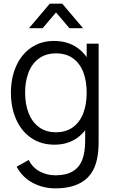

<svg xmlns="http://www.w3.org/2000/svg" viewBox="-20 -780 632 1055"><path d="M71.3 136 138 99Q159.2 141.5 198.8 162.4Q238.3 183.3 284.7 183.3Q342.8 183.3 378.9 162Q415 140.7 431.7 98.8Q448.3 57 448 -8.3V-152.7H456.3V-540H522V-7.7Q522 43.5 516 78.7Q501.7 168.2 443.2 211.6Q384.8 255 284.3 255Q218 255 161.2 225.5Q104.3 196 71.3 136ZM40 -270.7Q40 -351.7 68.6 -416.3Q97.2 -481 150.8 -518Q204.3 -555 276.7 -555Q350.7 -555 403.4 -518.5Q456.2 -482 483.1 -417.7Q510 -353.3 510 -270.7Q510 -188.8 483.1 -124.2Q456.2 -59.5 404.1 -22.2Q352 15 279.7 15Q205.7 15 151.4 -22.1Q97.2 -59.2 68.6 -124.2Q40 -189.2 40 -270.7ZM456.3 -270.7Q456.3 -335.2 437.6 -383.7Q418.8 -432.2 381.2 -459.4Q343.5 -486.7 288.7 -486.7Q232.3 -486.7 194 -458.8Q155.7 -430.8 136.8 -382Q118 -333.2 118 -270.7Q118 -208 137.1 -158.8Q156.2 -109.7 194.2 -81.5Q232.2 -53.3 287 -53.3Q342.7 -53.3 380.7 -81Q418.7 -108.7 437.5 -157.7Q456.3 -206.7 456.3 -270.7ZM253.8 -760H321.8L436.5 -625H361.5L287.8 -711.7L214.2 -625H139.2Z"/></svg>

Font: Tap Sans
Style: Regular
Weight: 400
Designer: Tap Payments
Foundry: Tap Payments
Version: Version 1.001;Glyphs 3.1.2 (3151)